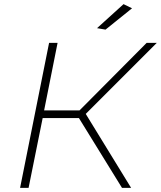

<svg xmlns="http://www.w3.org/2000/svg" viewBox="-20 -907 777 927"><path d="M489.5 -764 448.5 -771 576.5 -887 617.5 -867ZM217 -700H258L193 -374H364L688 -700H737L394 -357L613 0H569L361 -337H186L118 0H77Z"/></svg>

Font: Argentum Sans ExtraLight
Style: Italic
Weight: 200
Italic angle: -11°
Designer: Julieta Ulanovsky (font), Cristiano Sobral (main changes and remaster)
Foundry: Julieta Ulanovsky (font), Cristiano Sobral (main changes and remaster)
Version: Version 2.007;June 15, 2022;FontCreator 14.0.0.2814 64-bit; 